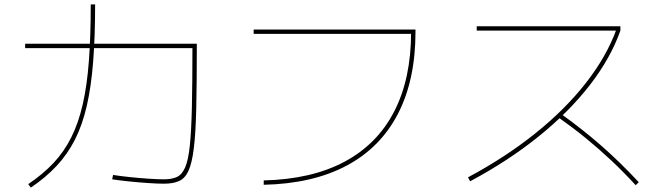

<svg xmlns="http://www.w3.org/2000/svg" viewBox="-20 -835 3040 878"><path d="M730 5Q700 5 656.5 2Q613 -1 569 -5.5Q525 -10 493 -15L497 -35Q528 -30 571 -25.5Q614 -21 657 -18Q700 -15 730 -15Q765 -15 788.5 -25.5Q812 -36 826.5 -69Q841 -102 848 -168.5Q855 -235 857.5 -346Q860 -457 860 -625L870 -615H95V-635H880V-625Q880 -455 877.5 -341.5Q875 -228 866.5 -158.5Q858 -89 842 -54Q826 -19 798.5 -7Q771 5 730 5ZM109 7Q176 -38 224.5 -89.5Q273 -141 306 -207Q339 -273 358.5 -358.5Q378 -444 386.5 -556.5Q395 -669 395 -815H415Q415 -667 406 -553Q397 -439 377 -351.5Q357 -264 323 -197Q289 -130 239 -76.5Q189 -23 121 23Z M1186 -10Q1404 -15 1554.5 -95Q1705 -175 1782.5 -325Q1860 -475 1860 -690L1870 -680H1140V-700H1880V-690Q1880 -470 1800 -315Q1720 -160 1565 -77.5Q1410 5 1186 10Z M2120 -24Q2292 -116 2428.5 -225.5Q2565 -335 2659.5 -456Q2754 -577 2799 -701L2803 -695H2160V-715H2817V-695Q2772 -568 2676.5 -445Q2581 -322 2442.5 -210.5Q2304 -99 2130 -6ZM2887 12Q2830 -50 2774 -102.5Q2718 -155 2658.5 -203.5Q2599 -252 2531 -300L2543 -316Q2645 -243 2729.5 -169Q2814 -95 2901 -2Z"/></svg>

Font: M PLUS 1 Thin
Style: Regular
Weight: 100
Designer: Coji Morishita
Foundry: UNDERFOREST DESIGN
Version: Version 1.001